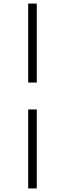

<svg xmlns="http://www.w3.org/2000/svg" viewBox="-20 -830 363 1070"><path d="M137 -370V-810H185V-370ZM137 220V-220H185V220Z"/></svg>

Font: M PLUS 2 Thin Light
Style: Regular
Weight: 300
Version: Version 1.001